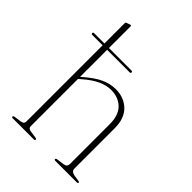

<svg xmlns="http://www.w3.org/2000/svg" viewBox="-209 -827 931 931"><g transform="rotate(45 256.0 -362.0)"><path d="M28 -564.5Q28 -571 35 -571H105.5V-709.5Q105.5 -716 110.5 -717.5L124.5 -722.5Q130 -724.5 131.5 -724.5Q136.5 -724.5 136.5 -719V-571H291Q298 -571 298 -564.5Q298 -558.5 291 -558.5H136.5V-373L141.5 -377.5Q191.5 -421 228 -437.2Q264.5 -453.5 301 -453.5Q358.5 -453.5 395 -418Q431.5 -382.5 431.5 -316V-39.5Q431.5 -20 455.5 -15.5L485.5 -11Q494.5 -10 494.5 -5Q494.5 0 486.5 0H341.5Q332.5 0 332.5 -5Q332.5 -10.5 342.5 -12L379.5 -17Q400.5 -20 400.5 -39.5V-311.5Q400.5 -374.5 369 -404.8Q337.5 -435 287.5 -435Q257 -435 223 -419.8Q189 -404.5 148.5 -369L136.5 -358.5V-34.5Q136.5 -19.5 155.5 -17L190 -12Q200 -10.5 200 -5Q200 0 191.5 0H48Q40.5 0 40.5 -5Q40.5 -10.5 51.5 -12L86.5 -17Q105.5 -20 105.5 -34V-558.5H35Q28 -558.5 28 -564.5Z"/></g></svg>

Font: Fraunces 72pt S000 Thin
Style: Regular
Weight: 100
Version: Version 1.000; ttfautohint (v1.8.3)